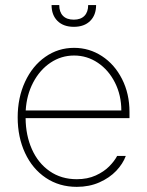

<svg xmlns="http://www.w3.org/2000/svg" viewBox="-20 -727 581 758"><path d="M49.8 -263.7Q49.8 -341.3 78.9 -404.1Q107.9 -466.8 158.7 -502.4Q209.5 -538.1 272.5 -538.1Q332.5 -538.1 382.6 -505.4Q432.6 -472.7 461.9 -414.8Q491.2 -356.9 491.2 -285.2V-260.7H81.1Q81.5 -192.9 106 -137.9Q130.4 -83 176 -51.3Q221.7 -19.5 283.2 -19.5Q325.7 -19.5 358.2 -34.4Q390.6 -49.3 411.1 -70.1Q431.6 -90.8 442.4 -111.3H476.6Q465.3 -80.6 439 -52.7Q412.6 -24.9 372.6 -7.1Q332.5 10.7 283.2 10.7Q213.9 10.7 160.9 -24.9Q107.9 -60.5 78.9 -123Q49.8 -185.5 49.8 -263.7ZM459 -291Q459 -350.6 434.1 -400.4Q409.2 -450.2 366.5 -479Q323.7 -507.8 272.5 -507.8Q221.7 -507.8 179.4 -479.5Q137.2 -451.2 111.1 -401.6Q85 -352.1 81.5 -291ZM271.5 -621.1Q230.5 -621.1 207 -644.3Q183.6 -667.5 183.6 -707H213.9Q213.9 -679.7 228.5 -664.6Q243.2 -649.4 271.5 -649.4Q298.8 -649.4 313.5 -664.6Q328.1 -679.7 328.1 -707H359.4Q359.4 -667.5 335.9 -644.3Q312.5 -621.1 271.5 -621.1Z"/></svg>

Font: Pretendard JP Thin
Style: Regular
Weight: 100
Designer: Base glyphs from Inter by Rasmus Andersson; Hangeul glyphs from Noto Sans CJK(Source Han Sans) by Jang Soo-young and Kan
Foundry: Kil Hyung-jin
Version: Version 1.309